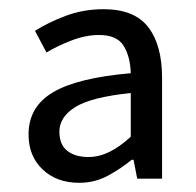

<svg xmlns="http://www.w3.org/2000/svg" viewBox="-20 -829 426 417"><path d="M152 -432Q103 -432 72.5 -461Q42 -490 42 -537Q42 -597 95 -628.5Q148 -660 264 -670Q263 -706 248.5 -729.5Q234 -753 195 -753Q166 -753 135 -741Q104 -729 81 -715L56 -762Q84 -780 122.5 -794.5Q161 -809 205 -809Q272 -809 302 -770Q332 -731 332 -660V-441H278L270 -482H266Q243 -463 214.5 -447.5Q186 -432 152 -432ZM172 -488Q195 -488 217.5 -499Q240 -510 264 -532V-627Q178 -618 143.5 -596.5Q109 -575 109 -543Q109 -515 126 -501.5Q143 -488 172 -488Z"/></svg>

Font: Noto Sans SC Thin
Style: Regular
Weight: 400
Version: Version 2.004-H2;hotconv 1.0.118;makeotfexe 2.5.65603